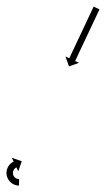

<svg xmlns="http://www.w3.org/2000/svg" viewBox="-27 -542 328 595"><path d="M280.5 -511.2C280.8 -511.8 281 -512.4 281.3 -513L263.2 -521.6C263 -521 262.7 -520.4 262.4 -519.8C261.6 -518.1 260.8 -516.4 260 -514.7C258.8 -512.1 257.5 -509.4 256.3 -506.8C254.7 -503.4 253.1 -500 251.4 -496.6C249.5 -492.5 247.6 -488.5 245.7 -484.4C243.6 -479.9 241.5 -475.4 239.4 -470.9C237.1 -466.1 234.8 -461.3 232.5 -456.5C230.2 -451.5 227.8 -446.5 225.5 -441.5C223.1 -436.5 220.8 -431.6 218.5 -426.6C216.2 -421.8 213.9 -417 211.6 -412.1C209.5 -407.6 207.4 -403.1 205.3 -398.6C203.4 -394.6 201.4 -390.5 199.5 -386.5C197.9 -383.1 196.3 -379.7 194.7 -376.3C193.5 -373.6 192.2 -371 191 -368.4C190.2 -366.7 189.4 -365 188.6 -363.3C188.3 -362.7 188 -362.1 187.7 -361.5L175.8 -367.1L186.9 -336.3L217.8 -347.3L205.8 -352.9C206.1 -353.5 206.4 -354.1 206.7 -354.7C207.5 -356.4 208.3 -358.1 209.1 -359.8C210.3 -362.5 211.6 -365.1 212.8 -367.7C214.4 -371.1 216 -374.5 217.6 -378C219.5 -382 221.4 -386 223.3 -390.1C225.5 -394.6 227.6 -399.1 229.7 -403.6C232 -408.4 234.3 -413.2 236.5 -418.1C238.9 -423 241.2 -428 243.6 -433C245.9 -438 248.3 -442.9 250.6 -447.9C252.9 -452.7 255.2 -457.6 257.4 -462.4C259.6 -466.9 261.7 -471.4 263.8 -475.9C265.7 -480 267.6 -484 269.5 -488C271.1 -491.4 272.8 -494.9 274.4 -498.3C275.6 -500.9 276.8 -503.5 278.1 -506.2C278.9 -507.9 279.7 -509.6 280.5 -511.2ZM30.9 33C31.3 33 31.6 33 31.9 33L32.1 13C31.8 13 31.6 13 31.3 13C31.3 13 31.4 13 31.4 13C31.5 13 31.5 13 31.5 13C30.9 13 30.3 12.9 29.6 12.9C29.6 12.9 29.7 12.9 29.8 12.9C29.9 12.9 30 12.9 30 12.9C29 12.8 28 12.6 27.1 12.4C27.1 12.4 27.2 12.4 27.3 12.4C27.4 12.5 27.6 12.5 27.6 12.5C26.3 12.1 25.1 11.7 23.9 11.2C23.9 11.2 24.1 11.3 24.2 11.4C24.4 11.4 24.5 11.5 24.5 11.5C23.1 10.8 21.8 10.1 20.6 9.2C20.6 9.2 20.7 9.3 20.9 9.4C21 9.5 21.1 9.6 21.1 9.6C19.8 8.6 18.6 7.4 17.4 6.2C17.4 6.2 17.5 6.4 17.7 6.5C17.8 6.7 17.9 6.8 17.9 6.8C16.8 5.4 15.8 3.9 14.9 2.3C14.9 2.3 15 2.5 15.1 2.7C15.2 2.9 15.3 3.1 15.3 3.1C14.5 1.4 13.8 -0.4 13.4 -2.2C13.4 -2.2 13.4 -2 13.4 -1.8C13.5 -1.6 13.5 -1.4 13.5 -1.4C13.2 -3.2 13 -5.1 13 -7C13 -7 13 -6.8 13 -6.6C13 -6.4 13 -6.2 13 -6.2C13.1 -8 13.4 -9.8 13.8 -11.5C13.8 -11.5 13.7 -11.3 13.7 -11.1C13.6 -10.9 13.6 -10.8 13.6 -10.8C14.1 -12.4 14.7 -13.9 15.5 -15.5C15.5 -15.5 15.4 -15.3 15.3 -15.1C15.2 -15 15.1 -14.8 15.1 -14.8C15.9 -16.1 16.8 -17.4 17.7 -18.6C17.7 -18.6 17.6 -18.5 17.5 -18.3C17.4 -18.2 17.3 -18.1 17.3 -18.1C18.2 -19.1 19.1 -20 20 -20.8C20 -20.8 19.9 -20.7 19.8 -20.6C19.7 -20.6 19.6 -20.5 19.6 -20.5C20.4 -21.1 21.2 -21.7 22 -22.2C22 -22.2 22 -22.2 21.9 -22.1C21.8 -22.1 21.7 -22 21.7 -22C22.3 -22.4 22.8 -22.7 23.4 -23C23.4 -23 23.4 -22.9 23.3 -22.9C23.3 -22.9 23.2 -22.9 23.2 -22.9C23.5 -23 23.7 -23.1 23.9 -23.2L29.7 -11.4L40.4 -42.3L9.5 -53.1L15.2 -41.2C14.9 -41.1 14.6 -40.9 14.3 -40.8C14.3 -40.8 14.3 -40.8 14.2 -40.7C14.2 -40.7 14.1 -40.7 14.1 -40.7C13.2 -40.2 12.3 -39.7 11.5 -39.2C11.5 -39.2 11.4 -39.1 11.3 -39.1C11.2 -39 11.1 -39 11.1 -39C9.8 -38.1 8.5 -37.2 7.3 -36.2C7.3 -36.2 7.2 -36.1 7.1 -36C7 -36 6.9 -35.9 6.9 -35.9C5.3 -34.5 3.9 -33.1 2.5 -31.5C2.5 -31.5 2.4 -31.4 2.3 -31.3C2.2 -31.2 2.1 -31.1 2.1 -31.1C0.6 -29.1 -0.8 -27.1 -2.1 -25C-2.1 -25 -2.2 -24.9 -2.2 -24.7C-2.3 -24.6 -2.4 -24.4 -2.4 -24.4C-3.6 -22 -4.6 -19.4 -5.5 -16.8C-5.5 -16.8 -5.5 -16.6 -5.6 -16.5C-5.6 -16.3 -5.7 -16.1 -5.7 -16.1C-6.3 -13.3 -6.8 -10.4 -7 -7.5C-7 -7.5 -7 -7.3 -7 -7.1C-7 -6.9 -7 -6.7 -7 -6.7C-7 -3.8 -6.7 -0.8 -6.2 2.1C-6.2 2.1 -6.1 2.3 -6.1 2.5C-6 2.7 -6 2.9 -6 2.9C-5.2 5.8 -4.2 8.7 -2.9 11.4C-2.9 11.4 -2.8 11.6 -2.7 11.8C-2.6 11.9 -2.6 12.1 -2.6 12.1C-1.1 14.7 0.5 17.1 2.3 19.3C2.3 19.3 2.5 19.5 2.6 19.6C2.7 19.8 2.8 19.9 2.8 19.9C4.7 21.9 6.7 23.8 8.9 25.4C8.9 25.4 9 25.5 9.2 25.6C9.3 25.7 9.5 25.9 9.5 25.9C11.5 27.2 13.6 28.4 15.8 29.5C15.8 29.5 15.9 29.6 16.1 29.6C16.2 29.7 16.4 29.8 16.4 29.8C18.3 30.5 20.2 31.2 22.2 31.8C22.2 31.8 22.3 31.8 22.5 31.8C22.6 31.9 22.7 31.9 22.7 31.9C24.2 32.2 25.8 32.5 27.4 32.7C27.4 32.7 27.5 32.7 27.5 32.7C27.6 32.8 27.7 32.8 27.7 32.8C28.7 32.9 29.7 32.9 30.7 33C30.7 33 30.8 33 30.8 33C30.9 33 30.9 33 30.9 33Z"/></svg>

Font: FRB American Cursive Just Arrows Medium
Style: Italic
Weight: 500
Italic angle: -25°
Version: Version 2.0;Modular Font Editor K font №1